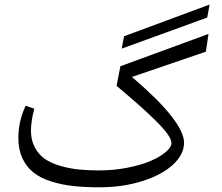

<svg xmlns="http://www.w3.org/2000/svg" viewBox="-20 -798 944 817"><path d="M550.8 -462.4Q656.7 -371.6 710 -303Q763.2 -234.4 763.2 -190.9Q763.2 -140.6 715.6 -96.9Q668 -53.2 584.7 -27.1Q501.5 -1 403.3 -1Q339.8 -1 290 -6.6Q240.2 -12.2 195.6 -26.6Q150.9 -41 121.6 -64.5Q92.3 -87.9 75.2 -124.8Q58.1 -161.6 58.1 -210.9Q58.1 -283.2 89.4 -348.1L126 -335.4Q111.8 -283.2 111.8 -241.2Q111.8 -201.2 128.2 -170.7Q144.5 -140.1 170.9 -121.8Q197.3 -103.5 236.1 -92.3Q274.9 -81.1 314 -76.9Q353 -72.8 399.9 -72.8Q463.9 -72.8 523.2 -84.5Q582.5 -96.2 622.3 -113.8Q662.1 -131.3 685.8 -151.6Q709.5 -171.9 709.5 -189.5Q709.5 -204.6 692.1 -228.8Q674.8 -252.9 640.6 -286.4Q606.4 -319.8 568.4 -353.5Q530.3 -387.2 476.1 -432.6L492.2 -516.1L865.2 -652.8Q865.7 -652.8 866.5 -653.1Q867.2 -653.3 867.2 -653.3Q867.2 -652.3 866.7 -649.9L856 -578.1L553.2 -474.6L541 -470.7ZM870.7 -772.2 861.8 -723.4 498 -591.1 507.9 -643.7 867.9 -777.1Q870.1 -778.2 871.2 -778.2Q871.8 -776 870.7 -772.2Z"/></svg>

Font: Sahel Light FD
Style: Light-FD
Weight: 300
Foundry: Saber Rastikerdar (saber.rastikerdar@gmail.com)
Version: Version 3.3.0